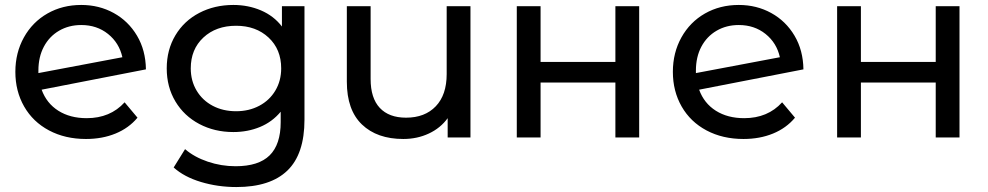

<svg xmlns="http://www.w3.org/2000/svg" viewBox="-20 -555 3987 775"><path d="M483 -142 535 -80Q500 -38 446.5 -16Q393 6 327 6Q243 6 178 -28.5Q113 -63 77.5 -125Q42 -187 42 -265Q42 -342 76.5 -404Q111 -466 171.5 -500.5Q232 -535 308 -535Q380 -535 439 -502.5Q498 -470 533 -411Q568 -352 569 -275L148 -193Q168 -138 215.5 -108Q263 -78 330 -78Q425 -78 483 -142ZM135 -270V-260L474 -324Q461 -382 416 -418Q371 -454 308 -454Q258 -454 218.5 -431Q179 -408 157 -366.5Q135 -325 135 -270Z M1209 -530V-72Q1209 67 1140 133.5Q1071 200 934 200Q859 200 791 179.5Q723 159 681 121L727 47Q764 79 818.5 97.5Q873 116 931 116Q1024 116 1068.5 72Q1113 28 1113 -62V-104Q1079 -63 1029.5 -42.5Q980 -22 922 -22Q846 -22 784.5 -54.5Q723 -87 688 -145.5Q653 -204 653 -279Q653 -354 688 -412.5Q723 -471 784.5 -503Q846 -535 922 -535Q982 -535 1033.5 -513Q1085 -491 1118 -448V-530ZM1115 -279Q1115 -356 1064 -403.5Q1013 -451 933 -451Q852 -451 801 -403.5Q750 -356 750 -279Q750 -229 773.5 -189.5Q797 -150 838.5 -128Q880 -106 933 -106Q985 -106 1026.5 -128Q1068 -150 1091.5 -189.5Q1115 -229 1115 -279Z M1879 -530V0H1787V-78Q1758 -38 1711 -16Q1664 6 1608 6Q1502 6 1441 -52.5Q1380 -111 1380 -225V-530H1476V-236Q1476 -159 1513 -119.5Q1550 -80 1619 -80Q1695 -80 1739 -126Q1783 -172 1783 -256V-530Z M2066 -530H2162V-305H2464V-530H2560V0H2464V-222H2162V0H2066Z M3137 -142 3189 -80Q3154 -38 3100.5 -16Q3047 6 2981 6Q2897 6 2832 -28.5Q2767 -63 2731.5 -125Q2696 -187 2696 -265Q2696 -342 2730.5 -404Q2765 -466 2825.5 -500.5Q2886 -535 2962 -535Q3034 -535 3093 -502.5Q3152 -470 3187 -411Q3222 -352 3223 -275L2802 -193Q2822 -138 2869.5 -108Q2917 -78 2984 -78Q3079 -78 3137 -142ZM2789 -270V-260L3128 -324Q3115 -382 3070 -418Q3025 -454 2962 -454Q2912 -454 2872.5 -431Q2833 -408 2811 -366.5Q2789 -325 2789 -270Z M3359 -530H3455V-305H3757V-530H3853V0H3757V-222H3455V0H3359Z"/></svg>

Font: Montserrat Alternates Medium
Style: Regular
Weight: 500
Designer: Julieta Ulanovsky
Foundry: Julieta Ulanovsky
Version: Version 7.200